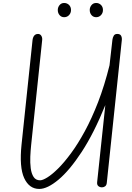

<svg xmlns="http://www.w3.org/2000/svg" viewBox="-20 -1226 864 1256"><path d="M237 10Q171 10 138.2 -61Q105.5 -132 121 -281L193 -965Q194.5 -976.5 198.8 -985.2Q203 -994 210.5 -999Q218 -1004 228.5 -1004Q242.5 -1004 250 -992.2Q257.5 -980.5 256 -964.5L184 -279.5Q180 -242 178.2 -201.5Q176.5 -161 181 -125.8Q185.5 -90.5 199.8 -68.5Q214 -46.5 242.5 -46.5Q259 -46.5 289.5 -65.2Q320 -84 359.8 -123.2Q399.5 -162.5 444.2 -223Q489 -283.5 534.5 -367Q580 -450.5 621.8 -558.2Q663.5 -666 696.5 -799L715.5 -966.5Q717 -979.5 723.8 -991.8Q730.5 -1004 747 -1004Q766 -1004 772.2 -992Q778.5 -980 777 -964.5L678.5 -29.5Q677 -14.5 668 -7.5Q659 -0.5 647 -0.5Q633 -0.5 623.2 -8.8Q613.5 -17 615.5 -35L669 -538.5Q594.5 -354.5 514.8 -232.8Q435 -111 362.5 -50.5Q290 10 237 10ZM609 -1113.5Q590.5 -1113.5 578.8 -1127Q567 -1140.5 567 -1160.5Q567 -1178.5 578.5 -1192.5Q590 -1206.5 609 -1206.5Q627.5 -1206.5 640.5 -1193.8Q653.5 -1181 653.5 -1160.5Q653.5 -1141 640.8 -1127.2Q628 -1113.5 609 -1113.5ZM399.5 -1113.5Q381.5 -1113.5 369.8 -1127Q358 -1140.5 358 -1160.5Q358 -1178.5 369.5 -1192.5Q381 -1206.5 399.5 -1206.5Q418.5 -1206.5 431.5 -1193.8Q444.5 -1181 444.5 -1160.5Q444.5 -1141 431.8 -1127.2Q419 -1113.5 399.5 -1113.5Z"/></svg>

Font: Edu NSW ACT Hand Pre
Style: Regular
Weight: 400
Designer: Tina and Corey Anderson, Eben Sorkin, Mirko Velimirovic
Foundry: Sorkin Type Co.
Version: Version 2.000